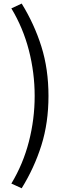

<svg xmlns="http://www.w3.org/2000/svg" viewBox="-20 -838 378 1055"><path d="M99.1 196.5 42.4 170.6Q106.8 63.9 138.7 -59.6Q170.5 -183 170.5 -310.7Q170.5 -438 138.7 -561.6Q106.8 -685.2 42.4 -792L99.1 -818.4Q168.6 -705.9 207.5 -582Q246.4 -458 246.4 -310.7Q246.4 -163.3 207.5 -39.7Q168.6 84 99.1 196.5Z"/></svg>

Font: Noto Sans TC
Style: Regular
Weight: 100
Designer: Ryoko NISHIZUKA 西塚涼子 (kana, bopomofo & ideographs); Paul D. Hunt (Latin, Greek & Cyrillic); Sandoll Communications 산돌커뮤니
Foundry: Adobe
Version: Version 2.004;hotconv 1.0.118;makeotfexe 2.5.65603